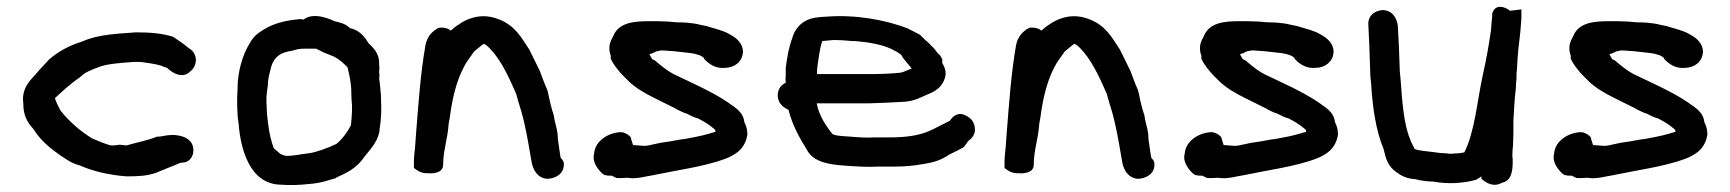

<svg xmlns="http://www.w3.org/2000/svg" viewBox="-20 -519 4974 552"><path d="M47 -222C47 -188 57 -169 76 -148C82 -139 89 -129 98 -119C118 -97 144 -78 169 -62C177 -57 190 -48 208 -44C246 -27 292 -16 343 -12H344C377 -12 402 -13 428 -22C451 -31 476 -42 499 -51L510 -52C529 -56 536 -73 536 -87C536 -123 498 -131 476 -131C457 -131 445 -126 434 -126H431C407 -116 375 -110 344 -101C340 -101 331 -102 324 -103C319 -102 311 -101 307 -101H298C283 -105 261 -114 245 -121C209 -143 179 -170 154 -201C148 -213 141 -225 138 -237C160 -257 182 -278 210 -297C225 -312 240 -317 269 -328C294 -336 326 -338 365 -341H384C407 -338 427 -335 444 -330C448 -328 455 -325 460 -324C469 -316 484 -303 504 -303H505C512 -304 520 -306 526 -313C549 -329 550 -366 522 -381C509 -393 492 -403 478 -413C447 -423 414 -426 372 -426H371C316 -422 262 -420 217 -400C179 -388 147 -371 120 -347C109 -334 96 -322 83 -306C67 -288 41 -265 47 -222Z M663 -265C661 -237 661 -191 666 -164C671 -97 695 11 788 12C815 14 843 13 868 10C901 8 924 -1 946 -7V-8C981 -24 1006 -36 1029 -70C1043 -88 1064 -108 1071 -141V-146C1073 -156 1074 -168 1075 -179V-180C1075 -184 1076 -190 1076 -198V-216C1076 -227 1075 -237 1075 -246V-247C1074 -261 1072 -280 1070 -295L1071 -299V-300C1071 -305 1070 -309 1070 -312C1071 -320 1071 -327 1070 -337C1071 -366 1051 -384 1040 -394C1030 -411 1014 -433 986 -438C974 -451 958 -454 942 -458C941 -458 885 -488 853 -463H851L844 -464H841C774 -458 746 -440 723 -424C712 -416 704 -406 697 -393C678 -362 663 -314 663 -265ZM746 -240C747 -249 748 -262 750 -273V-274C750 -288 754 -306 757 -316C762 -343 775 -364 808 -371C822 -373 832 -377 838 -378H840C845 -379 848 -379 856 -379H889L911 -368L941 -356C959 -346 966 -338 979 -326C984 -305 990 -281 990 -254V-252C990 -239 991 -228 992 -217V-200C992 -191 990 -169 989 -160V-159C980 -141 965 -120 947 -105C944 -104 934 -100 929 -97L908 -89C896 -85 878 -79 865 -78C844 -76 823 -70 801 -71C799 -71 795 -73 787 -76C780 -81 774 -87 767 -93C760 -112 754 -136 751 -162C750 -174 747 -189 747 -204V-205C746 -218 746 -230 746 -240Z M1170 -36C1181 -28 1191 -20 1211 -21C1218 -20 1254 -19 1254 -45C1254 -86 1267 -119 1270 -164L1273 -180C1280 -235 1292 -286 1314 -327C1321 -342 1332 -354 1343 -371L1365 -389C1366 -390 1369 -392 1371 -393C1372 -392 1376 -391 1377 -390C1409 -364 1433 -318 1453 -274L1464 -249C1468 -233 1474 -215 1479 -198C1491 -156 1498 -113 1506 -67L1509 -50C1513 -32 1524 -8 1552 -5H1553C1576 -5 1601 -19 1601 -45C1601 -50 1602 -55 1592 -65C1589 -80 1587 -100 1584 -118L1583 -135C1580 -155 1574 -171 1572 -188C1566 -205 1560 -230 1556 -251C1554 -262 1548 -272 1544 -283L1532 -315C1522 -336 1512 -355 1502 -376C1481 -407 1461 -450 1404 -467C1360 -481 1321 -465 1298 -448C1292 -445 1282 -436 1276 -431C1268 -438 1255 -441 1241 -439C1223 -430 1207 -413 1203 -388C1189 -308 1183 -221 1176 -133L1173 -92C1172 -81 1170 -68 1170 -54Z M1688 -77C1681 -51 1703 -28 1713 -19C1720 -13 1734 -14 1739 -14C1743 -12 1748 -9 1753 -7H1757C1766 -7 1772 -7 1784 -8C1810 -3 1839 -13 1856 -15C1927 -30 2005 -40 2064 -62C2095 -74 2123 -91 2129 -134C2128 -137 2128 -137 2128 -141V-145C2127 -146 2127 -146 2127 -148V-149C2125 -157 2123 -162 2120 -168C2118 -189 2104 -202 2092 -211C2040 -250 1987 -272 1925 -302C1902 -312 1882 -329 1863 -345L1855 -349C1852 -353 1851 -357 1847 -363C1854 -365 1859 -367 1866 -371L1880 -374H1890C1890 -374 1893 -373 1900 -373C1903 -373 1907 -372 1915 -372C1952 -367 1988 -368 2004 -352V-350C2018 -335 2037 -321 2065 -324C2090 -324 2116 -341 2116 -372V-373C2113 -402 2089 -414 2075 -422C2059 -431 2038 -436 2018 -442C2017 -442 2014 -444 2007 -445L1992 -448C1982 -451 1965 -453 1953 -454C1946 -454 1937 -455 1923 -455C1916 -456 1908 -456 1901 -457H1900C1892 -457 1881 -458 1870 -458H1843C1803 -458 1758 -454 1743 -415C1740 -410 1736 -402 1733 -392V-391C1733 -391 1732 -388 1732 -383C1732 -375 1732 -369 1736 -359V-350C1744 -332 1761 -312 1772 -301L1787 -286C1806 -267 1835 -250 1862 -237L1886 -225C1901 -217 1918 -210 1929 -203L1948 -194C1950 -194 1952 -193 1953 -193L1969 -185L1981 -180L1986 -179C2010 -166 2014 -164 2035 -147C2036 -145 2037 -144 2037 -143V-140C2020 -135 2003 -130 1983 -126L1952 -120C1943 -119 1931 -117 1920 -115C1902 -111 1883 -110 1863 -105C1857 -104 1836 -98 1830 -100H1826C1824 -100 1804 -102 1800 -102C1797 -110 1795 -118 1793 -125C1787 -131 1780 -137 1767 -139H1766C1734 -139 1691 -117 1688 -77Z M2216 -245C2216 -220 2235 -209 2247 -203C2258 -159 2279 -122 2300 -88C2319 -52 2366 -46 2406 -43C2437 -41 2469 -38 2506 -40H2548C2579 -40 2605 -42 2632 -47C2663 -52 2683 -57 2708 -74C2722 -81 2737 -88 2751 -96C2755 -102 2759 -106 2763 -113C2770 -118 2783 -129 2783 -146C2783 -166 2772 -180 2758 -186C2734 -200 2718 -183 2711 -172C2692 -163 2673 -152 2653 -143C2624 -130 2587 -124 2539 -124H2495C2466 -122 2441 -125 2413 -127C2397 -128 2383 -129 2374 -133C2355 -156 2334 -188 2328 -222H2481C2512 -223 2540 -224 2571 -226C2603 -226 2625 -238 2643 -246C2658 -252 2684 -262 2694 -288C2704 -309 2696 -326 2689 -338V-348C2685 -356 2685 -359 2676 -366C2671 -373 2666 -380 2657 -388C2652 -394 2645 -400 2639 -405L2625 -419C2614 -425 2602 -431 2588 -438C2527 -461 2442 -478 2354 -471C2335 -470 2315 -469 2296 -459C2277 -449 2263 -430 2258 -410C2248 -384 2243 -355 2239 -324V-300C2238 -295 2238 -289 2239 -281C2225 -275 2216 -262 2216 -245ZM2329 -306C2329 -313 2329 -320 2330 -328C2334 -353 2336 -377 2344 -401C2354 -402 2365 -403 2377 -404C2394 -404 2410 -403 2429 -401H2438C2476 -398 2515 -391 2541 -379C2553 -373 2567 -366 2572 -360C2578 -347 2592 -335 2601 -322C2593 -319 2576 -311 2569 -310H2568C2540 -307 2510 -306 2480 -306Z M2868 -36C2879 -28 2889 -20 2909 -21C2916 -20 2952 -19 2952 -45C2952 -86 2965 -119 2968 -164L2971 -180C2978 -235 2990 -286 3012 -327C3019 -342 3030 -354 3041 -371L3063 -389C3064 -390 3067 -392 3069 -393C3070 -392 3074 -391 3075 -390C3107 -364 3131 -318 3151 -274L3162 -249C3166 -233 3172 -215 3177 -198C3189 -156 3196 -113 3204 -67L3207 -50C3211 -32 3222 -8 3250 -5H3251C3274 -5 3299 -19 3299 -45C3299 -50 3300 -55 3290 -65C3287 -80 3285 -100 3282 -118L3281 -135C3278 -155 3272 -171 3270 -188C3264 -205 3258 -230 3254 -251C3252 -262 3246 -272 3242 -283L3230 -315C3220 -336 3210 -355 3200 -376C3179 -407 3159 -450 3102 -467C3058 -481 3019 -465 2996 -448C2990 -445 2980 -436 2974 -431C2966 -438 2953 -441 2939 -439C2921 -430 2905 -413 2901 -388C2887 -308 2881 -221 2874 -133L2871 -92C2870 -81 2868 -68 2868 -54Z M3386 -77C3379 -51 3401 -28 3411 -19C3418 -13 3432 -14 3437 -14C3441 -12 3446 -9 3451 -7H3455C3464 -7 3470 -7 3482 -8C3508 -3 3537 -13 3554 -15C3625 -30 3703 -40 3762 -62C3793 -74 3821 -91 3827 -134C3826 -137 3826 -137 3826 -141V-145C3825 -146 3825 -146 3825 -148V-149C3823 -157 3821 -162 3818 -168C3816 -189 3802 -202 3790 -211C3738 -250 3685 -272 3623 -302C3600 -312 3580 -329 3561 -345L3553 -349C3550 -353 3549 -357 3545 -363C3552 -365 3557 -367 3564 -371L3578 -374H3588C3588 -374 3591 -373 3598 -373C3601 -373 3605 -372 3613 -372C3650 -367 3686 -368 3702 -352V-350C3716 -335 3735 -321 3763 -324C3788 -324 3814 -341 3814 -372V-373C3811 -402 3787 -414 3773 -422C3757 -431 3736 -436 3716 -442C3715 -442 3712 -444 3705 -445L3690 -448C3680 -451 3663 -453 3651 -454C3644 -454 3635 -455 3621 -455C3614 -456 3606 -456 3599 -457H3598C3590 -457 3579 -458 3568 -458H3541C3501 -458 3456 -454 3441 -415C3438 -410 3434 -402 3431 -392V-391C3431 -391 3430 -388 3430 -383C3430 -375 3430 -369 3434 -359V-350C3442 -332 3459 -312 3470 -301L3485 -286C3504 -267 3533 -250 3560 -237L3584 -225C3599 -217 3616 -210 3627 -203L3646 -194C3648 -194 3650 -193 3651 -193L3667 -185L3679 -180L3684 -179C3708 -166 3712 -164 3733 -147C3734 -145 3735 -144 3735 -143V-140C3718 -135 3701 -130 3681 -126L3650 -120C3641 -119 3629 -117 3618 -115C3600 -111 3581 -110 3561 -105C3555 -104 3534 -98 3528 -100H3524C3522 -100 3502 -102 3498 -102C3495 -110 3493 -118 3491 -125C3485 -131 3478 -137 3465 -139H3464C3432 -139 3389 -117 3386 -77Z M3914 -448C3916 -409 3918 -365 3919 -323C3919 -308 3920 -294 3922 -278C3926 -213 3935 -145 3958 -90C3964 -65 3969 -41 3996 -23C4007 -15 4024 -5 4048 -4C4064 0 4082 3 4101 3C4141 11 4188 8 4223 -2C4227 -3 4237 -11 4239 -12V-5C4252 6 4273 21 4299 6C4326 1 4329 -30 4329 -53V-64C4328 -67 4328 -66 4328 -72C4328 -82 4329 -92 4330 -102V-103C4330 -112 4331 -124 4331 -137V-171C4333 -203 4334 -235 4338 -264V-265C4338 -275 4339 -284 4340 -294V-308C4342 -322 4342 -338 4343 -351C4345 -386 4351 -416 4353 -453C4353 -456 4354 -461 4354 -468V-492L4321 -488C4312 -497 4278 -512 4270 -479V-472C4269 -465 4269 -457 4268 -451V-450C4268 -447 4267 -442 4267 -435C4261 -392 4253 -347 4243 -303C4227 -230 4220 -140 4190 -81C4186 -80 4176 -78 4166 -78H4164C4158 -77 4155 -77 4147 -77C4140 -78 4132 -79 4122 -79L4099 -82C4083 -84 4055 -86 4047 -91C4042 -102 4037 -109 4034 -119C4016 -161 4011 -230 4007 -287C4006 -300 4004 -313 4004 -326C4003 -366 4001 -404 3999 -441C3998 -459 3989 -487 3958 -490H3957C3935 -490 3912 -475 3914 -448Z M4448 -77C4441 -51 4463 -28 4473 -19C4480 -13 4494 -14 4499 -14C4503 -12 4508 -9 4513 -7H4517C4526 -7 4532 -7 4544 -8C4570 -3 4599 -13 4616 -15C4687 -30 4765 -40 4824 -62C4855 -74 4883 -91 4889 -134C4888 -137 4888 -137 4888 -141V-145C4887 -146 4887 -146 4887 -148V-149C4885 -157 4883 -162 4880 -168C4878 -189 4864 -202 4852 -211C4800 -250 4747 -272 4685 -302C4662 -312 4642 -329 4623 -345L4615 -349C4612 -353 4611 -357 4607 -363C4614 -365 4619 -367 4626 -371L4640 -374H4650C4650 -374 4653 -373 4660 -373C4663 -373 4667 -372 4675 -372C4712 -367 4748 -368 4764 -352V-350C4778 -335 4797 -321 4825 -324C4850 -324 4876 -341 4876 -372V-373C4873 -402 4849 -414 4835 -422C4819 -431 4798 -436 4778 -442C4777 -442 4774 -444 4767 -445L4752 -448C4742 -451 4725 -453 4713 -454C4706 -454 4697 -455 4683 -455C4676 -456 4668 -456 4661 -457H4660C4652 -457 4641 -458 4630 -458H4603C4563 -458 4518 -454 4503 -415C4500 -410 4496 -402 4493 -392V-391C4493 -391 4492 -388 4492 -383C4492 -375 4492 -369 4496 -359V-350C4504 -332 4521 -312 4532 -301L4547 -286C4566 -267 4595 -250 4622 -237L4646 -225C4661 -217 4678 -210 4689 -203L4708 -194C4710 -194 4712 -193 4713 -193L4729 -185L4741 -180L4746 -179C4770 -166 4774 -164 4795 -147C4796 -145 4797 -144 4797 -143V-140C4780 -135 4763 -130 4743 -126L4712 -120C4703 -119 4691 -117 4680 -115C4662 -111 4643 -110 4623 -105C4617 -104 4596 -98 4590 -100H4586C4584 -100 4564 -102 4560 -102C4557 -110 4555 -118 4553 -125C4547 -131 4540 -137 4527 -139H4526C4494 -139 4451 -117 4448 -77Z"/></svg>

Font: Scribbler
Style: Blk
Weight: 900
Designer: Mew Too
Foundry: Cannot Into Space Fonts
Version: Version 1.001